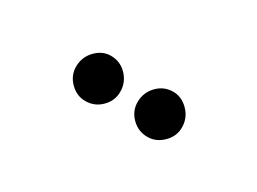

<svg xmlns="http://www.w3.org/2000/svg" viewBox="-23 -831 442 330"><g transform="rotate(30 197.5 -666.0)"><path d="M261 -621.5Q242.5 -621.5 229.5 -634.5Q216.5 -647.5 216.5 -665Q216.5 -684 229.5 -697.5Q242.5 -711 261 -711Q278 -711 291.2 -697.5Q304.5 -684 304.5 -665Q304.5 -647.5 291.2 -634.5Q278 -621.5 261 -621.5ZM137.5 -621.5Q120.5 -621.5 107.5 -634.5Q94.5 -647.5 94.5 -665Q94.5 -684 107.5 -697.5Q120.5 -711 137.5 -711Q156 -711 169 -697.5Q182 -684 182 -665Q182 -647.5 169 -634.5Q156 -621.5 137.5 -621.5Z"/></g></svg>

Font: Imbue 24pt
Style: Bold
Weight: 700
Designer: Tyler Finck
Foundry: Etcetera Type Company
Version: Version 1.102